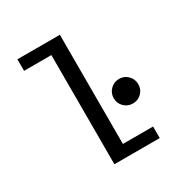

<svg xmlns="http://www.w3.org/2000/svg" viewBox="-180 -951 1070 1102"><g transform="rotate(-30 355.0 -400.0)"><path d="M365 -76.5H565V0H264.5V-723.5H83.5V-800H365ZM532 -248.5Q498 -248.5 474.2 -272Q450.5 -295.5 450.5 -329.5Q450.5 -363.5 474.2 -387.2Q498 -411 532 -411Q566 -411 589.5 -387.2Q613 -363.5 613 -329.5Q613 -295.5 589.5 -272Q566 -248.5 532 -248.5Z"/></g></svg>

Font: League Mono
Style: Regular
Weight: 400
Width: 6
Designer: Tyler Finck
Foundry: The League of Moveable Type / Tyler Finck
Version: Version 2.300;RELEASE